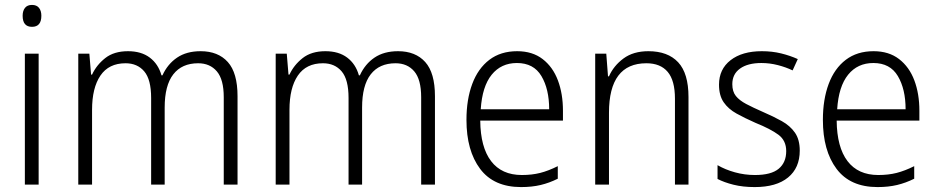

<svg xmlns="http://www.w3.org/2000/svg" viewBox="-20 -750 3806 780"><path d="M110 -730Q129 -730 138.5 -718Q148 -706 148 -686Q148 -641 110 -641Q72 -641 72 -686Q72 -706 81.5 -718Q91 -730 110 -730ZM137 -532V0H81V-532Z M795 -542Q866 -542 905.5 -498Q945 -454 945 -359V0H889V-355Q889 -427 861 -460Q833 -493 785 -493Q719 -493 684 -448Q649 -403 649 -313V0H594V-352Q594 -427 566 -460Q538 -493 490 -493Q422 -493 388 -443Q354 -393 354 -304V0H298V-532H343L350 -447H354Q372 -486 407.5 -514Q443 -542 500 -542Q554 -542 588.5 -516Q623 -490 636 -444H640Q661 -490 699.5 -516Q738 -542 795 -542Z M1597 -542Q1668 -542 1707.5 -498Q1747 -454 1747 -359V0H1691V-355Q1691 -427 1663 -460Q1635 -493 1587 -493Q1521 -493 1486 -448Q1451 -403 1451 -313V0H1396V-352Q1396 -427 1368 -460Q1340 -493 1292 -493Q1224 -493 1190 -443Q1156 -393 1156 -304V0H1100V-532H1145L1152 -447H1156Q1174 -486 1209.5 -514Q1245 -542 1302 -542Q1356 -542 1390.5 -516Q1425 -490 1438 -444H1442Q1463 -490 1501.5 -516Q1540 -542 1597 -542Z M2081 -542Q2143 -542 2184.5 -510Q2226 -478 2246.5 -423.5Q2267 -369 2267 -300V-260H1931Q1932 -152 1975 -95.5Q2018 -39 2100 -39Q2141 -39 2174.5 -47.5Q2208 -56 2246 -75V-24Q2212 -7 2176.5 1.5Q2141 10 2097 10Q1986 10 1930.5 -64Q1875 -138 1875 -263Q1875 -346 1898.5 -409Q1922 -472 1968 -507Q2014 -542 2081 -542ZM2080 -494Q2016 -494 1977.5 -446.5Q1939 -399 1933 -306H2211Q2211 -388 2179.5 -441Q2148 -494 2080 -494Z M2614 -542Q2693 -542 2735 -497Q2777 -452 2777 -356V0H2722V-349Q2722 -423 2692.5 -458Q2663 -493 2606 -493Q2454 -493 2454 -292V0H2398V-532H2443L2450 -440H2454Q2473 -483 2513 -512.5Q2553 -542 2614 -542Z M3229 -138Q3229 -68 3181.5 -29Q3134 10 3046 10Q2998 10 2960 0.5Q2922 -9 2895 -23V-79Q2926 -61 2965.5 -50Q3005 -39 3047 -39Q3113 -39 3143.5 -64.5Q3174 -90 3174 -136Q3174 -179 3142.5 -202.5Q3111 -226 3049 -251Q3006 -270 2972.5 -288.5Q2939 -307 2920 -334.5Q2901 -362 2901 -406Q2901 -469 2948 -505.5Q2995 -542 3075 -542Q3117 -542 3153.5 -533Q3190 -524 3221 -510L3200 -464Q3173 -477 3140 -485.5Q3107 -494 3073 -494Q3018 -494 2986.5 -471.5Q2955 -449 2955 -408Q2955 -378 2969.5 -360Q2984 -342 3011.5 -327.5Q3039 -313 3080 -295Q3122 -277 3156 -258Q3190 -239 3209.5 -211Q3229 -183 3229 -138Z M3529 -542Q3591 -542 3632.5 -510Q3674 -478 3694.5 -423.5Q3715 -369 3715 -300V-260H3379Q3380 -152 3423 -95.5Q3466 -39 3548 -39Q3589 -39 3622.5 -47.5Q3656 -56 3694 -75V-24Q3660 -7 3624.5 1.5Q3589 10 3545 10Q3434 10 3378.5 -64Q3323 -138 3323 -263Q3323 -346 3346.5 -409Q3370 -472 3416 -507Q3462 -542 3529 -542ZM3528 -494Q3464 -494 3425.5 -446.5Q3387 -399 3381 -306H3659Q3659 -388 3627.5 -441Q3596 -494 3528 -494Z"/></svg>

Font: Noto Sans Gurmukhi UI SemiCondensed Light
Style: Regular
Weight: 300
Width: 4
Designer: Jelle Bosma - Monotype Design Team
Foundry: Monotype Imaging Inc.
Version: Version 2.004; ttfautohint (v1.8.4.7-5d5b)